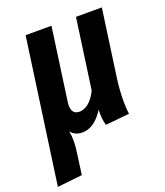

<svg xmlns="http://www.w3.org/2000/svg" viewBox="-147 -624 805 935"><g transform="rotate(-20 256.0 -156.0)"><path d="M434 -67Q434 -25 438 2L314 14Q308 -9 306.5 -26.5Q305 -44 306 -67Q257 10 195 10Q157 10 135 -17Q140 5 140 32Q140 64 133 109L120 204L-9 218L96 -530H230L178 -158Q176 -142 176 -137Q176 -90 216 -90Q239 -90 262.5 -108Q286 -126 306 -166L357 -530H491L442 -180Q434 -121 434 -67Z"/></g></svg>

Font: Fira Sans Condensed SemiBold
Style: Italic
Weight: 600
Width: 3
Italic angle: -8°
Designer: bBox Type GmbH & Carrois Corporate GbR & Edenspiekermann AG
Foundry: bBox Type GmbH & Carrois Corporate GbR & Edenspiekermann AG
Version: Version 4.301